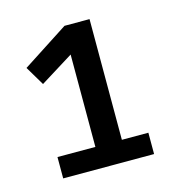

<svg xmlns="http://www.w3.org/2000/svg" viewBox="-69 -694 455 504"><g transform="rotate(-15 158.5 -442.0)"><path d="M290 -307V-249H43V-307H146V-558L56 -502L25 -554L150 -635H218V-307Z"/></g></svg>

Font: Gemunu Libre Medium
Style: Regular
Weight: 500
Designer: Puspanada Ekanayake, Sola Matas, Pathum Egodawatta, Kosala Senevirathne
Foundry: mooniak
Version: Version 1.100